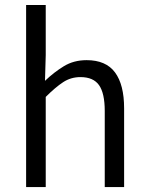

<svg xmlns="http://www.w3.org/2000/svg" viewBox="-20 -755 599 775"><path d="M85.4 0V-734.9H164.6V-532.7L161.6 -428.7Q197.8 -463.4 237.8 -487.8Q277.8 -512.2 329.6 -512.2Q407.7 -512.2 444.3 -462.6Q481 -413.1 481 -317.4V0H402.8V-307.1Q402.8 -378.4 379.9 -411.1Q356.9 -443.8 304.7 -443.8Q266.1 -443.8 234.9 -423.3Q203.6 -402.8 164.6 -363.8V0Z"/></svg>

Font: Akatab
Style: Regular
Weight: 400
Designer: SIL Global
Foundry: SIL Global
Version: Version 4.100